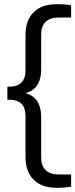

<svg xmlns="http://www.w3.org/2000/svg" viewBox="-20 -770 361 920"><path d="M253 130Q180.4 130 141.3 91.4Q102.2 52.9 102.2 -18.7V-214Q102.2 -254 82 -273.1Q61.7 -292.2 24.7 -292.2H15.3V-354.6H24.7Q61.7 -354.6 82 -373.9Q102.2 -393.3 102.2 -432.8V-601.3Q102.2 -673 141.3 -711.5Q180.4 -750 253 -750Q272.1 -750 289.9 -748.6Q307.6 -747.1 320.8 -744.5V-686.1H260.3Q220.4 -686.1 198.8 -665.3Q177.2 -644.6 177.2 -604.7V-436.7Q177.2 -385.5 153.7 -355.5Q130.2 -325.5 76.8 -318.1V-328.7Q130.2 -321.7 153.7 -291.5Q177.2 -261.4 177.2 -210.2V-15.3Q177.2 24.1 198.8 45.1Q220.4 66.1 260.3 66.1H320.8V124.5Q307.6 126.7 289.9 128.4Q272.1 130 253 130Z"/></svg>

Font: Encode Sans SC Condensed Thin
Style: Regular
Weight: 100
Width: 3
Designer: Multiple Designers
Foundry: Impallari Type
Version: Version 3.002